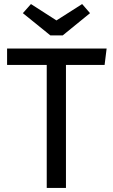

<svg xmlns="http://www.w3.org/2000/svg" viewBox="-20 -929 557 949"><path d="M497 -608H306V0H211V-608H15V-689H507ZM425 -864 290 -754H229L93 -864L133 -909L259 -828L386 -909Z"/></svg>

Font: Wolseley Sans
Style: Regular
Weight: 400
Designer: Carrois Corporate & Edenspiekermann AG
Foundry: Carrois Corporate GbR & Edenspiekermann AG
Version: Version 4.202